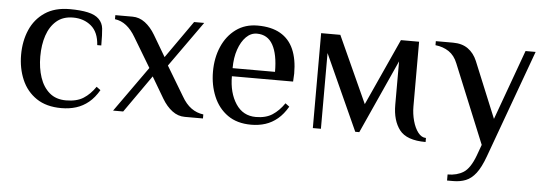

<svg xmlns="http://www.w3.org/2000/svg" viewBox="-46 -614 2694 947"><g transform="rotate(5 1300.5 -140.0)"><path d="M265 10Q191 10 142 -23Q93 -56 69 -112Q45 -168 45 -235Q45 -303 69 -358.5Q93 -414 142 -447Q191 -480 265 -480Q318 -480 354.5 -472Q391 -464 410 -445Q429 -426 432 -398.5Q435 -371 435 -315H415Q411 -379 374.5 -409.5Q338 -440 285 -440Q235 -440 203 -412.5Q171 -385 155.5 -339Q140 -293 140 -235Q140 -178 155.5 -131.5Q171 -85 203 -57.5Q235 -30 285 -30Q338 -30 371 -51Q404 -72 430 -110L450 -95Q428 -57 400 -34Q372 -11 338.5 -0.5Q305 10 265 10Z M521 0 681 -225 594 -370Q573 -406 547.5 -426Q522 -446 491 -450V-470H576Q610 -470 638.5 -448.5Q667 -427 689 -390L751 -285L881 -470H931L771 -245L858 -100Q879 -63 906 -43.5Q933 -24 966 -20V0H876Q842 0 813.5 -21.5Q785 -43 763 -80L701 -185L571 0Z M1205 10Q1135 10 1088.5 -23Q1042 -56 1018.5 -112Q995 -168 995 -235Q995 -303 1019 -358.5Q1043 -414 1088 -447Q1133 -480 1195 -480Q1263 -480 1307.5 -454.5Q1352 -429 1373.5 -380Q1395 -331 1395 -260L1393 -220H1090Q1090 -138 1125.5 -84Q1161 -30 1225 -30Q1274 -30 1306.5 -51Q1339 -72 1365 -110L1385 -95Q1363 -57 1335.5 -34Q1308 -11 1275.5 -0.5Q1243 10 1205 10ZM1090 -260H1300Q1300 -347 1274 -393.5Q1248 -440 1195 -440Q1165 -440 1141.5 -416.5Q1118 -393 1104 -352.5Q1090 -312 1090 -260Z M2070 20Q1976 20 1940.5 -26Q1905 -72 1905 -150V-365L1740 0H1720L1550 -375V0H1510V-470H1605L1755 -140L1905 -470H1995V-150Q1995 -113 2004.5 -78.5Q2014 -44 2031 -22Q2048 0 2070 0Z M2192 200V170Q2238 170 2270.5 149.5Q2303 129 2327 65L2347 10L2187 -380Q2172 -418 2143.5 -437Q2115 -456 2077 -460V-480H2162Q2207 -480 2236.5 -459Q2266 -438 2282 -400L2396 -123L2522 -470H2572L2377 65Q2357 120 2334.5 149Q2312 178 2284.5 189Q2257 200 2222 200Z"/></g></svg>

Font: El Messiri
Style: Regular
Weight: 400
Designer: Mohamed Gaber
Foundry: Kief Type Foundry
Version: Version 2.020